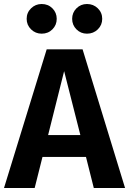

<svg xmlns="http://www.w3.org/2000/svg" viewBox="-29 -938 644 958"><path d="M179 -770Q148 -770 126 -791.5Q104 -813 104 -844Q104 -875 126 -896.5Q148 -918 179 -918Q211 -918 232.5 -896.5Q254 -875 254 -844Q254 -813 232.5 -791.5Q211 -770 179 -770ZM405 -770Q374 -770 352.5 -791.5Q331 -813 331 -844Q331 -875 352.5 -896.5Q374 -918 405 -918Q437 -918 459 -896.5Q481 -875 481 -844Q481 -813 459 -791.5Q437 -770 405 -770ZM439 0 400 -155H183L144 0H-9L204 -692H383L595 0ZM211 -264H372L291 -583Z"/></svg>

Font: FiraGO SemiBold
Style: Regular
Weight: 600
Designer: bBox Type
Foundry: bBox Type GmbH
Version: Version 1.001;PS 001.001;hotconv 1.0.88;makeotf.lib2.5.64775